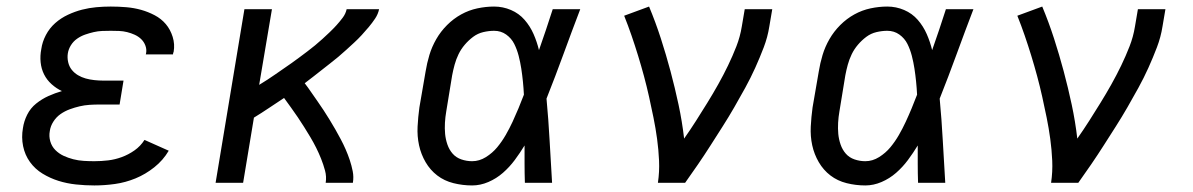

<svg xmlns="http://www.w3.org/2000/svg" viewBox="-20 -558 3640 586"><path d="M268 8Q240 8 212 5Q184 2 158.5 -6Q133 -14 110 -28Q87 -42 71.5 -63.5Q56 -85 50.5 -112Q45 -139 50 -167Q53 -188 63 -208Q73 -228 90.5 -242Q108 -256 128 -265Q148 -274 169 -280Q152 -288 137.5 -301Q123 -314 114.5 -331Q106 -348 104 -368Q102 -388 106 -408Q109 -430 120 -451Q131 -472 148.5 -487.5Q166 -503 187.5 -513Q209 -523 230.5 -528.5Q252 -534 274 -536Q296 -538 318 -538Q342 -538 365.5 -536Q389 -534 410.5 -528Q432 -522 452 -511.5Q472 -501 486 -484.5Q500 -468 507 -445.5Q514 -423 510 -400Q509 -398 508.5 -396Q508 -394 508 -392H425Q425 -393 425.5 -394Q426 -395 426 -396Q428 -408 423.5 -419.5Q419 -431 410.5 -439Q402 -447 391 -452Q380 -457 368 -460Q356 -463 343.5 -463.5Q331 -464 318 -464Q305 -464 292 -463.5Q279 -463 266 -460Q253 -457 240 -452.5Q227 -448 215.5 -440Q204 -432 196.5 -420Q189 -408 187 -395Q185 -382 188 -368.5Q191 -355 199 -345Q207 -335 218 -328.5Q229 -322 241.5 -318.5Q254 -315 268 -313.5Q282 -312 295 -312H357L345 -239H283Q268 -239 253 -238Q238 -237 223 -233.5Q208 -230 193 -224.5Q178 -219 165 -210Q152 -201 143 -187Q134 -173 132 -158Q129 -142 133.5 -126.5Q138 -111 149 -100Q160 -89 174 -82.5Q188 -76 203.5 -72Q219 -68 235.5 -67Q252 -66 268 -66Q289 -66 310 -68.5Q331 -71 351.5 -78.5Q372 -86 390.5 -99Q409 -112 421 -131L495 -98Q478 -69 451 -47.5Q424 -26 393.5 -13.5Q363 -1 331 3.5Q299 8 268 8Z M638 0 726 -530H810L771 -299Q784 -307 796.5 -315Q809 -323 821 -331.5Q833 -340 845.5 -348.5Q858 -357 870 -365.5Q882 -374 894 -383Q906 -392 918 -401Q930 -410 941.5 -419.5Q953 -429 964 -439Q975 -449 986 -459.5Q997 -470 1007 -481Q1017 -492 1026 -504Q1035 -516 1038 -530H1137Q1134 -515 1125 -501.5Q1116 -488 1105.5 -475.5Q1095 -463 1084 -451Q1073 -439 1061 -428Q1049 -417 1037 -406Q1025 -395 1012.5 -384.5Q1000 -374 987 -364Q974 -354 961.5 -344Q949 -334 936 -324Q923 -314 910 -304Q920 -291 929.5 -277Q939 -263 949 -249Q959 -235 968 -221Q977 -207 986 -192.5Q995 -178 1003.5 -163Q1012 -148 1020 -133Q1028 -118 1035 -102Q1042 -86 1047.5 -69.5Q1053 -53 1056.5 -35.5Q1060 -18 1057 0H974Q977 -19 972 -37.5Q967 -56 960 -73.5Q953 -91 945 -107Q937 -123 927.5 -139Q918 -155 908.5 -170Q899 -185 889 -200Q879 -215 868 -230Q857 -245 847 -259Q824 -244 801 -228.5Q778 -213 755 -199L722 0Z M1421 8Q1392 8 1364 1Q1336 -6 1314.5 -22.5Q1293 -39 1279 -63Q1265 -87 1259 -114.5Q1253 -142 1254.5 -171.5Q1256 -201 1260 -230L1279 -340Q1283 -365 1290.5 -390Q1298 -415 1311.5 -438.5Q1325 -462 1344.5 -481.5Q1364 -501 1387.5 -514Q1411 -527 1437 -532.5Q1463 -538 1488 -538Q1515 -538 1539.5 -527.5Q1564 -517 1581 -497.5Q1598 -478 1608.5 -454Q1619 -430 1625 -405Q1636 -436 1646.5 -467.5Q1657 -499 1667 -530H1751Q1725 -462 1700 -393.5Q1675 -325 1648 -257Q1654 -193 1657.5 -128.5Q1661 -64 1665 0H1582Q1581 -29 1581 -57.5Q1581 -86 1581 -114Q1567 -91 1551 -69.5Q1535 -48 1515 -30.5Q1495 -13 1470.5 -2.5Q1446 8 1421 8ZM1421 -66Q1443 -66 1463 -78.5Q1483 -91 1497.5 -108.5Q1512 -126 1523.5 -146Q1535 -166 1544.5 -186.5Q1554 -207 1562.5 -227.5Q1571 -248 1579 -269Q1578 -289 1576 -309Q1574 -329 1571 -348.5Q1568 -368 1563 -387.5Q1558 -407 1549.5 -424Q1541 -441 1525 -452.5Q1509 -464 1488 -464Q1472 -464 1455 -460Q1438 -456 1424 -445.5Q1410 -435 1398.5 -421.5Q1387 -408 1379.5 -392.5Q1372 -377 1367.5 -360.5Q1363 -344 1360 -328L1342 -218Q1339 -201 1338 -183.5Q1337 -166 1338.5 -149.5Q1340 -133 1345.5 -117Q1351 -101 1361.5 -89Q1372 -77 1388 -71.5Q1404 -66 1421 -66Z M1988 0Q1993 -34 1991.5 -67.5Q1990 -101 1985.5 -134Q1981 -167 1974.5 -199Q1968 -231 1961 -262.5Q1954 -294 1945.5 -325.5Q1937 -357 1927.5 -388Q1918 -419 1907.5 -449.5Q1897 -480 1885 -510L1961 -538Q1981 -490 1997 -440.5Q2013 -391 2026.5 -340.5Q2040 -290 2051 -238.5Q2062 -187 2068 -135Q2087 -162 2104.5 -189.5Q2122 -217 2139 -244.5Q2156 -272 2172 -300.5Q2188 -329 2202 -358Q2216 -387 2227.5 -416.5Q2239 -446 2244 -477L2253 -530H2337L2328 -477Q2323 -445 2311 -413.5Q2299 -382 2285 -351Q2271 -320 2254.5 -290Q2238 -260 2221 -230.5Q2204 -201 2185.5 -172Q2167 -143 2148.5 -114Q2130 -85 2110.5 -56.5Q2091 -28 2071 0Z M2621 8Q2592 8 2564 1Q2536 -6 2514.5 -22.5Q2493 -39 2479 -63Q2465 -87 2459 -114.5Q2453 -142 2454.5 -171.5Q2456 -201 2460 -230L2479 -340Q2483 -365 2490.5 -390Q2498 -415 2511.5 -438.5Q2525 -462 2544.5 -481.5Q2564 -501 2587.5 -514Q2611 -527 2637 -532.5Q2663 -538 2688 -538Q2715 -538 2739.5 -527.5Q2764 -517 2781 -497.5Q2798 -478 2808.5 -454Q2819 -430 2825 -405Q2836 -436 2846.5 -467.5Q2857 -499 2867 -530H2951Q2925 -462 2900 -393.5Q2875 -325 2848 -257Q2854 -193 2857.5 -128.5Q2861 -64 2865 0H2782Q2781 -29 2781 -57.5Q2781 -86 2781 -114Q2767 -91 2751 -69.5Q2735 -48 2715 -30.5Q2695 -13 2670.5 -2.5Q2646 8 2621 8ZM2621 -66Q2643 -66 2663 -78.5Q2683 -91 2697.5 -108.5Q2712 -126 2723.5 -146Q2735 -166 2744.5 -186.5Q2754 -207 2762.5 -227.5Q2771 -248 2779 -269Q2778 -289 2776 -309Q2774 -329 2771 -348.5Q2768 -368 2763 -387.5Q2758 -407 2749.5 -424Q2741 -441 2725 -452.5Q2709 -464 2688 -464Q2672 -464 2655 -460Q2638 -456 2624 -445.5Q2610 -435 2598.5 -421.5Q2587 -408 2579.5 -392.5Q2572 -377 2567.5 -360.5Q2563 -344 2560 -328L2542 -218Q2539 -201 2538 -183.5Q2537 -166 2538.5 -149.5Q2540 -133 2545.5 -117Q2551 -101 2561.5 -89Q2572 -77 2588 -71.5Q2604 -66 2621 -66Z M3188 0Q3193 -34 3191.5 -67.5Q3190 -101 3185.5 -134Q3181 -167 3174.5 -199Q3168 -231 3161 -262.5Q3154 -294 3145.5 -325.5Q3137 -357 3127.5 -388Q3118 -419 3107.5 -449.5Q3097 -480 3085 -510L3161 -538Q3181 -490 3197 -440.5Q3213 -391 3226.5 -340.5Q3240 -290 3251 -238.5Q3262 -187 3268 -135Q3287 -162 3304.5 -189.5Q3322 -217 3339 -244.5Q3356 -272 3372 -300.5Q3388 -329 3402 -358Q3416 -387 3427.5 -416.5Q3439 -446 3444 -477L3453 -530H3537L3528 -477Q3523 -445 3511 -413.5Q3499 -382 3485 -351Q3471 -320 3454.5 -290Q3438 -260 3421 -230.5Q3404 -201 3385.5 -172Q3367 -143 3348.5 -114Q3330 -85 3310.5 -56.5Q3291 -28 3271 0Z"/></svg>

Font: Iosevka Curly Slab Extended
Style: Italic
Weight: 400
Width: 7
Italic angle: -9°
Monospace: yes
Designer: Belleve Invis
Foundry: Belleve Invis
Version: Version 11.1.0; ttfautohint (v1.8.3)